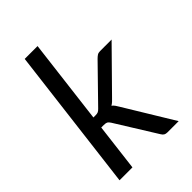

<svg xmlns="http://www.w3.org/2000/svg" viewBox="-216 -830 925 925"><g transform="rotate(-45 246.0 -368.0)"><path d="M217 -736.5 164 -303H179.5Q189.5 -303 196 -305.8Q202.5 -308.5 210.5 -317L378 -488.5Q386 -496.5 393.5 -501.5Q401 -506.5 413 -506.5H491.5L296 -308Q288.5 -300 281.2 -293.2Q274 -286.5 265.5 -281.5Q273.5 -275.5 279 -267.5Q284.5 -259.5 290 -250L442 0H365.5Q354.5 0 347.8 -4Q341 -8 335.5 -17.5L206.5 -225Q200 -235 193.8 -238.5Q187.5 -242 173.5 -242H156.5L127 0H39L129.5 -736.5Z"/></g></svg>

Font: Lato TR
Style: Italic
Weight: 400
Italic angle: -12°
Designer: Lukasz Dziedzic
Foundry: tyPoland Lukasz Dziedzic
Version: Version 1.104 2013